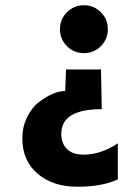

<svg xmlns="http://www.w3.org/2000/svg" viewBox="-20 -538 498 730"><path d="M363.5 -491.5Q390 -465 390 -427Q390 -389 363.5 -362.5Q337 -336 299 -336Q261 -336 234.5 -362.5Q208 -389 208 -427Q208 -465 234.5 -491.5Q261 -518 299 -518Q337 -518 363.5 -491.5ZM428 144Q368 172 274.5 172Q181 172 123 122.5Q65 73 65 -11Q65 -56 83 -92.5Q101 -129 128 -150Q184 -192 228 -192L231 -274H364L367 -123Q213 -123 213 -29Q213 7 234.5 28.5Q256 50 298 50Q363 50 428 7Z"/></svg>

Font: Hind Madurai
Style: Bold
Weight: 700
Designer: Jyotish Sonowal
Foundry: Indian Type Foundry
Version: Version 0.702;PS 1.0;hotconv 1.0.81;makeotf.lib2.5.63406